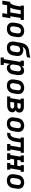

<svg xmlns="http://www.w3.org/2000/svg" viewBox="2490 -3304 980 6079"><g transform="rotate(90 2980.5 -265.0)"><path d="M-39 151 2 -101H48Q66 -127 80 -155.5Q94 -184 103.5 -213Q113 -242 119 -271.5Q125 -301 130 -331L146 -429H118V-530H572V-429H510L456 -101H518L477 151H357L382 0H105L81 151ZM182 -101H336L390 -429H266L247 -315Q243 -287 237.5 -260Q232 -233 224.5 -206Q217 -179 206.5 -152.5Q196 -126 182 -101Z M855 8Q824 8 793 2Q762 -4 736.5 -19Q711 -34 692.5 -57.5Q674 -81 665 -109.5Q656 -138 656 -169.5Q656 -201 661 -233L680 -343Q684 -370 694 -397Q704 -424 721 -447.5Q738 -471 761.5 -489.5Q785 -508 811.5 -519Q838 -530 865.5 -535.5Q893 -541 921 -541Q953 -541 983 -533.5Q1013 -526 1038.5 -511Q1064 -496 1082.5 -472.5Q1101 -449 1110 -420.5Q1119 -392 1119 -360.5Q1119 -329 1114 -297L1095 -187Q1091 -160 1081.5 -133Q1072 -106 1055 -82.5Q1038 -59 1014.5 -40.5Q991 -22 964.5 -11Q938 0 910 4Q882 8 855 8ZM857 -93Q879 -93 901 -100.5Q923 -108 939.5 -124Q956 -140 965.5 -161Q975 -182 978 -203L997 -313Q1000 -336 999.5 -358.5Q999 -381 989 -400Q979 -419 959 -428Q939 -437 916 -437Q894 -437 872.5 -429.5Q851 -422 834.5 -406Q818 -390 809 -369Q800 -348 797 -327L779 -217Q776 -202 775.5 -187Q775 -172 777.5 -157.5Q780 -143 786.5 -130.5Q793 -118 803.5 -109Q814 -100 828 -96.5Q842 -93 857 -93Z M1455 8Q1424 8 1393 2Q1362 -4 1336.5 -19Q1311 -34 1292.5 -57.5Q1274 -81 1265 -109.5Q1256 -138 1256 -169.5Q1256 -201 1261 -233L1276 -318Q1277 -326 1278 -333.5Q1279 -341 1281 -349Q1286 -383 1292 -416.5Q1298 -450 1308 -484Q1318 -518 1334 -551Q1350 -584 1374 -611Q1398 -638 1430 -656.5Q1462 -675 1496 -684.5Q1530 -694 1564.5 -697.5Q1599 -701 1634 -706Q1669 -711 1703 -718Q1737 -725 1771 -735L1754 -634Q1732 -625 1709.5 -618.5Q1687 -612 1664 -608Q1641 -604 1618 -602.5Q1595 -601 1572 -597.5Q1549 -594 1526 -586.5Q1503 -579 1483.5 -564.5Q1464 -550 1449.5 -529.5Q1435 -509 1427 -487Q1448 -502 1473 -507.5Q1498 -513 1522 -513Q1553 -513 1583 -506Q1613 -499 1638 -484Q1663 -469 1680.5 -445.5Q1698 -422 1706.5 -393.5Q1715 -365 1715 -334Q1715 -303 1710 -272L1695 -187Q1691 -160 1681.5 -133Q1672 -106 1655 -82.5Q1638 -59 1614.5 -40.5Q1591 -22 1564.5 -11Q1538 0 1510 4Q1482 8 1455 8ZM1457 -93Q1479 -93 1501 -100.5Q1523 -108 1539.5 -124Q1556 -140 1565.5 -161Q1575 -182 1578 -203L1592 -288Q1595 -303 1595.5 -318Q1596 -333 1593.5 -347Q1591 -361 1585 -374Q1579 -387 1568.5 -396Q1558 -405 1543.5 -408.5Q1529 -412 1514 -412Q1493 -412 1472 -405.5Q1451 -399 1434 -385Q1417 -371 1407 -350.5Q1397 -330 1394 -310L1379 -217Q1376 -202 1375.5 -187Q1375 -172 1377.5 -157.5Q1380 -143 1386.5 -130.5Q1393 -118 1403.5 -109Q1414 -100 1428 -96.5Q1442 -93 1457 -93Z M1762 205V104H1814L1902 -429H1863V-530H2038L2026 -454Q2039 -474 2056.5 -490.5Q2074 -507 2095 -518Q2116 -529 2138.5 -533.5Q2161 -538 2183 -538Q2211 -538 2236.5 -529.5Q2262 -521 2279.5 -502Q2297 -483 2306 -458Q2315 -433 2318.5 -406.5Q2322 -380 2320 -352.5Q2318 -325 2314 -297L2295 -187Q2291 -162 2283.5 -138Q2276 -114 2263 -91Q2250 -68 2231 -48.5Q2212 -29 2189 -16Q2166 -3 2141 2.5Q2116 8 2091 8Q2068 8 2046 2Q2024 -4 2008 -18.5Q1992 -33 1981.5 -52.5Q1971 -72 1966 -94L1933 104H1997V205ZM2059 -93Q2080 -93 2101.5 -100.5Q2123 -108 2140 -124Q2157 -140 2166 -161Q2175 -182 2178 -203L2197 -313Q2199 -328 2199.5 -343Q2200 -358 2197.5 -372Q2195 -386 2189 -399Q2183 -412 2172 -421Q2161 -430 2147 -433.5Q2133 -437 2118 -437Q2098 -437 2078.5 -431Q2059 -425 2043.5 -411Q2028 -397 2019 -378Q2010 -359 2007 -340L1989 -230Q1986 -214 1985 -198.5Q1984 -183 1985.5 -168Q1987 -153 1991.5 -139Q1996 -125 2005.5 -114Q2015 -103 2029 -98Q2043 -93 2059 -93Z M2655 8Q2624 8 2593 2Q2562 -4 2536.5 -19Q2511 -34 2492.5 -57.5Q2474 -81 2465 -109.5Q2456 -138 2456 -169.5Q2456 -201 2461 -233L2480 -343Q2484 -370 2494 -397Q2504 -424 2521 -447.5Q2538 -471 2561.5 -489.5Q2585 -508 2611.5 -519Q2638 -530 2665.5 -535.5Q2693 -541 2721 -541Q2753 -541 2783 -533.5Q2813 -526 2838.5 -511Q2864 -496 2882.5 -472.5Q2901 -449 2910 -420.5Q2919 -392 2919 -360.5Q2919 -329 2914 -297L2895 -187Q2891 -160 2881.5 -133Q2872 -106 2855 -82.5Q2838 -59 2814.5 -40.5Q2791 -22 2764.5 -11Q2738 0 2710 4Q2682 8 2655 8ZM2657 -93Q2679 -93 2701 -100.5Q2723 -108 2739.5 -124Q2756 -140 2765.5 -161Q2775 -182 2778 -203L2797 -313Q2800 -336 2799.5 -358.5Q2799 -381 2789 -400Q2779 -419 2759 -428Q2739 -437 2716 -437Q2694 -437 2672.5 -429.5Q2651 -422 2634.5 -406Q2618 -390 2609 -369Q2600 -348 2597 -327L2579 -217Q2576 -202 2575.5 -187Q2575 -172 2577.5 -157.5Q2580 -143 2586.5 -130.5Q2593 -118 2603.5 -109Q2614 -100 2628 -96.5Q2642 -93 2657 -93Z M2996 0V-101H3048L3102 -429H3063V-530H3324Q3349 -530 3373.5 -526.5Q3398 -523 3420 -514.5Q3442 -506 3460 -491Q3478 -476 3489.5 -455.5Q3501 -435 3504 -410.5Q3507 -386 3503 -361Q3500 -347 3495 -332.5Q3490 -318 3480.5 -306.5Q3471 -295 3458 -286Q3445 -277 3431 -271Q3448 -262 3462.5 -249Q3477 -236 3486 -219Q3495 -202 3497 -181.5Q3499 -161 3496 -141Q3492 -117 3480.5 -94.5Q3469 -72 3449.5 -55Q3430 -38 3407 -27.5Q3384 -17 3360 -10.5Q3336 -4 3312 -2Q3288 0 3264 0ZM3204 -324H3305Q3318 -324 3330.5 -326Q3343 -328 3355 -334Q3367 -340 3375 -351Q3383 -362 3385 -374Q3387 -387 3383 -398.5Q3379 -410 3370 -417Q3361 -424 3349 -426.5Q3337 -429 3324 -429H3222ZM3167 -101H3264Q3276 -101 3287 -101.5Q3298 -102 3309 -104.5Q3320 -107 3331.5 -110.5Q3343 -114 3353 -120.5Q3363 -127 3370 -137Q3377 -147 3379 -158Q3382 -175 3373.5 -189.5Q3365 -204 3350.5 -211Q3336 -218 3319.5 -220.5Q3303 -223 3286 -223H3188Z M3855 8Q3824 8 3793 2Q3762 -4 3736.5 -19Q3711 -34 3692.5 -57.5Q3674 -81 3665 -109.5Q3656 -138 3656 -169.5Q3656 -201 3661 -233L3680 -343Q3684 -370 3694 -397Q3704 -424 3721 -447.5Q3738 -471 3761.5 -489.5Q3785 -508 3811.5 -519Q3838 -530 3865.5 -535.5Q3893 -541 3921 -541Q3953 -541 3983 -533.5Q4013 -526 4038.5 -511Q4064 -496 4082.5 -472.5Q4101 -449 4110 -420.5Q4119 -392 4119 -360.5Q4119 -329 4114 -297L4095 -187Q4091 -160 4081.5 -133Q4072 -106 4055 -82.5Q4038 -59 4014.5 -40.5Q3991 -22 3964.5 -11Q3938 0 3910 4Q3882 8 3855 8ZM3857 -93Q3879 -93 3901 -100.5Q3923 -108 3939.5 -124Q3956 -140 3965.5 -161Q3975 -182 3978 -203L3997 -313Q4000 -336 3999.5 -358.5Q3999 -381 3989 -400Q3979 -419 3959 -428Q3939 -437 3916 -437Q3894 -437 3872.5 -429.5Q3851 -422 3834.5 -406Q3818 -390 3809 -369Q3800 -348 3797 -327L3779 -217Q3776 -202 3775.5 -187Q3775 -172 3777.5 -157.5Q3780 -143 3786.5 -130.5Q3793 -118 3803.5 -109Q3814 -100 3828 -96.5Q3842 -93 3857 -93Z M4144 0 4160 -101Q4182 -101 4203.5 -106Q4225 -111 4242.5 -125Q4260 -139 4272 -158.5Q4284 -178 4291 -198.5Q4298 -219 4302 -240.5Q4306 -262 4310 -283L4334 -429H4295V-530H4780V-429H4728L4673 -101H4712V0H4501V-101H4553L4608 -429H4454L4427 -267Q4423 -241 4417.5 -214.5Q4412 -188 4402.5 -162Q4393 -136 4378.5 -112Q4364 -88 4344.5 -67.5Q4325 -47 4300.5 -32.5Q4276 -18 4249.5 -10.5Q4223 -3 4196.5 -1.5Q4170 0 4144 0Z M4796 0V-101H4848L4902 -429H4863V-530H5074V-429H5022L5004 -322H5190L5208 -429H5169V-530H5380V-429H5328L5273 -101H5312V0H5101V-101H5153L5173 -221H4987L4967 -101H5006V0Z M5655 8Q5624 8 5593 2Q5562 -4 5536.5 -19Q5511 -34 5492.5 -57.5Q5474 -81 5465 -109.5Q5456 -138 5456 -169.5Q5456 -201 5461 -233L5480 -343Q5484 -370 5494 -397Q5504 -424 5521 -447.5Q5538 -471 5561.5 -489.5Q5585 -508 5611.5 -519Q5638 -530 5665.5 -535.5Q5693 -541 5721 -541Q5753 -541 5783 -533.5Q5813 -526 5838.5 -511Q5864 -496 5882.5 -472.5Q5901 -449 5910 -420.5Q5919 -392 5919 -360.5Q5919 -329 5914 -297L5895 -187Q5891 -160 5881.5 -133Q5872 -106 5855 -82.5Q5838 -59 5814.5 -40.5Q5791 -22 5764.5 -11Q5738 0 5710 4Q5682 8 5655 8ZM5657 -93Q5679 -93 5701 -100.5Q5723 -108 5739.5 -124Q5756 -140 5765.5 -161Q5775 -182 5778 -203L5797 -313Q5800 -336 5799.5 -358.5Q5799 -381 5789 -400Q5779 -419 5759 -428Q5739 -437 5716 -437Q5694 -437 5672.5 -429.5Q5651 -422 5634.5 -406Q5618 -390 5609 -369Q5600 -348 5597 -327L5579 -217Q5576 -202 5575.5 -187Q5575 -172 5577.5 -157.5Q5580 -143 5586.5 -130.5Q5593 -118 5603.5 -109Q5614 -100 5628 -96.5Q5642 -93 5657 -93Z"/></g></svg>

Font: Iosevka Slab Extended Oblique
Style: Bold
Weight: 700
Width: 7
Italic angle: -9°
Monospace: yes
Designer: Belleve Invis
Foundry: Belleve Invis
Version: Version 11.1.1; ttfautohint (v1.8.3)